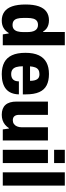

<svg xmlns="http://www.w3.org/2000/svg" viewBox="712 -1476 776 2241"><g transform="rotate(90 1100.5 -356.0)"><path d="M221 12Q161 12 118.5 -18Q76 -48 54.5 -109.5Q33 -171 33 -266Q33 -360 54.5 -420.5Q76 -481 117.5 -510Q159 -539 217 -539Q247 -539 272 -531.5Q297 -524 316.5 -508.5Q336 -493 348 -471H354V-724H509V0H382L371 -69H365Q343 -30 306.5 -9Q270 12 221 12ZM273 -114Q302 -114 320.5 -129Q339 -144 347 -172.5Q355 -201 355 -240V-283Q355 -313 350.5 -336.5Q346 -360 336 -376.5Q326 -393 310 -402Q294 -411 272 -411Q242 -411 224 -397Q206 -383 198 -355.5Q190 -328 190 -287V-237Q190 -196 198 -168.5Q206 -141 224 -127.5Q242 -114 273 -114Z M847 12Q765 12 709.5 -17Q654 -46 625.5 -107Q597 -168 597 -264Q597 -360 626 -420.5Q655 -481 710 -510Q765 -539 844 -539Q923 -539 976 -512Q1029 -485 1055.5 -425.5Q1082 -366 1082 -269V-234H754Q754 -189 763 -158.5Q772 -128 792.5 -113Q813 -98 846 -98Q867 -98 883 -104Q899 -110 909.5 -121.5Q920 -133 925 -149.5Q930 -166 930 -188H1082Q1081 -139 1065.5 -101Q1050 -63 1020 -38Q990 -13 946.5 -0.5Q903 12 847 12ZM755 -318H924Q924 -347 919 -368Q914 -389 904.5 -402.5Q895 -416 880.5 -422Q866 -428 846 -428Q816 -428 796.5 -416Q777 -404 767.5 -379.5Q758 -355 755 -318Z M1320 12Q1244 12 1205 -31Q1166 -74 1166 -161V-527H1321V-190Q1321 -172 1325 -158.5Q1329 -145 1337 -135.5Q1345 -126 1357 -121.5Q1369 -117 1384 -117Q1409 -117 1427.5 -130Q1446 -143 1456 -166.5Q1466 -190 1466 -220V-527H1620V0H1491L1481 -71H1475Q1459 -45 1435.5 -26Q1412 -7 1383 2.5Q1354 12 1320 12Z M1729 -599V-724H1884V-599ZM1729 0V-527H1884V0Z M1992 0V-724H2147V0Z"/></g></svg>

Font: Archivo SemiCondensed ExtraBold
Style: Regular
Weight: 800
Width: 4
Designer: Hector Gatti
Foundry: Omnibus-Type
Version: Version 2.001